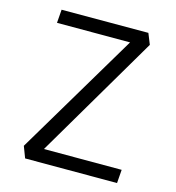

<svg xmlns="http://www.w3.org/2000/svg" viewBox="-108 -822 837 915"><g transform="rotate(15 310.0 -365.0)"><path d="M99 0H552.5L557.5 -66.5H174L533 -676.5L511.5 -730L83.5 -729.5L78.5 -663.5H439L77.5 -56.5Z"/></g></svg>

Font: Monaspace Krypton Light
Style: Regular
Weight: 300
Designer: Riley Cran & the Lettermatic Team
Foundry: Lettermatic
Version: Version 1.101 (Monaspace Krypton)